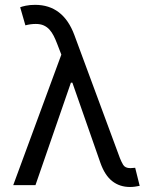

<svg xmlns="http://www.w3.org/2000/svg" viewBox="-20 -757 625 785"><path d="M230.8 -533.7 213.1 -579.5Q206.7 -596.2 199.4 -610.6Q192.1 -625 182.4 -635.8Q172.6 -646.7 159.1 -652.9Q145.6 -659.1 126.4 -659.1Q105.1 -659.1 83.8 -653.4L62.5 -727.3Q68.9 -730.1 85.6 -733.7Q102.3 -737.2 123.6 -737.2Q238.3 -737.2 284.1 -613.6L470.2 -110.8Q473 -103.7 476.2 -96.9Q479.4 -90.2 483.3 -83.5Q491.5 -69.6 512.8 -69.6Q517 -69.6 523.3 -70.3Q529.5 -71 532.7 -71L551.1 2.8Q541.2 5 531.4 6.2Q521.7 7.5 511.4 7.5Q469.5 7.5 439.1 -16.2Q408.7 -39.8 390.6 -90.9L275.9 -419H269.9L125 0H34.1Z"/></svg>

Font: Inter P
Style: Regular
Weight: 400
Designer: Rasmus Andersson
Foundry: rsms
Version: Version 3.018;git-588b23468